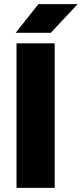

<svg xmlns="http://www.w3.org/2000/svg" viewBox="-20 -910 396 930"><path d="M60 0V-700H245V0ZM56 -751 166 -890H356L226 -751Z"/></svg>

Font: Figtree Light Black
Style: Regular
Weight: 900
Version: Version 2.000